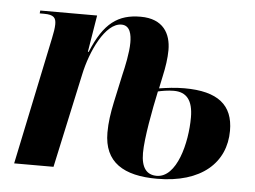

<svg xmlns="http://www.w3.org/2000/svg" viewBox="-44 -600 884 666"><g transform="rotate(5 397.5 -267.5)"><path d="M505 -303 514 -346C521 -377 526 -410 526 -438C526 -495 499 -545 420 -545C342 -545 293 -511 251 -408H248L269 -536H71L70 -526H85C120 -526 127 -515 127 -493C127 -481 124 -462 120 -444L27 0H164L235 -327C252 -409 300 -512 356 -512C387 -512 392 -479 392 -452C392 -417 381 -367 374 -338L353 -241C345 -203 340 -170 340 -135C340 -31 409 10 525 10C680 10 763 -67 763 -178C763 -267 710 -311 593 -311C560 -311 532 -307 505 -303ZM523 0C488 0 469 -24 469 -75C469 -126 488 -227 502 -292C515 -295 536 -299 557 -299C601 -299 624 -272 624 -212C624 -123 593 0 523 0Z"/></g></svg>

Font: Noto Serif Display Condensed
Style: Bold Italic
Weight: 700
Width: 3
Italic angle: -12°
Designer: Monotype Design Team
Foundry: Monotype Imaging Inc.
Version: Version 2.009